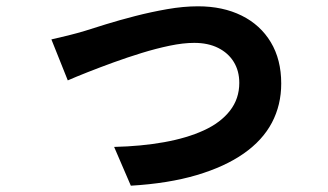

<svg xmlns="http://www.w3.org/2000/svg" viewBox="-20 -548 1040 609"><path d="M143 -423Q166 -428 196 -435.5Q226 -443 249 -450Q274 -458 316 -471Q358 -484 408.5 -497Q459 -510 510.5 -519Q562 -528 608 -528Q687 -528 746.5 -498.5Q806 -469 839 -414Q872 -359 872 -283Q872 -215 842.5 -159Q813 -103 753 -61Q693 -19 603.5 7.5Q514 34 395 41L342 -82Q428 -84 500.5 -97Q573 -110 626.5 -134.5Q680 -159 709.5 -197Q739 -235 739 -285Q739 -323 721.5 -351.5Q704 -380 672 -396Q640 -412 596 -412Q561 -412 518 -403Q475 -394 429.5 -380Q384 -366 340 -350Q296 -334 258 -319Q220 -304 195 -293Z"/></svg>

Font: Noto Sans KR
Style: Bold
Weight: 700
Designer: Ryoko NISHIZUKA  (kana, bopomofo & ideographs); Paul D. Hunt (Latin, Greek & Cyrillic); Sandoll Communications , Soo-you
Foundry: Adobe
Version: Version 2.004-H2;hotconv 1.0.118;makeotfexe 2.5.65603